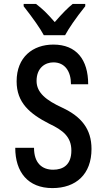

<svg xmlns="http://www.w3.org/2000/svg" viewBox="-20 -952 542 982"><path d="M204 -772H313C330 -804 367 -859 416 -920V-932H352C328 -913 301 -886 260 -839C217 -888 199 -905 164 -932H101V-920C151 -856 186 -806 204 -772ZM248 10C369 10 448 -61 448 -190C448 -293 395 -356 299 -401C216 -439 167 -478 167 -538C167 -606 212 -633 253 -633C312 -633 343 -587 343 -521H431C431 -647 371 -724 253 -724C148 -724 65 -660 65 -536C65 -427 132 -370 232 -319C302 -286 345 -252 345 -182C345 -109 303 -84 252 -84C194 -84 154 -119 154 -196H58C58 -72 123 10 248 10Z"/></svg>

Font: Kathrein 67 Medium Condensed
Style: Regular
Weight: 500
Width: 3
Designer: Lazydogs Typefoundry, based on Open Sans by Ascender Corporation
Foundry: Lazydogs Typefoundry
Version: Version 1.003;PS 001.003;hotconv 1.0.88;makeotf.lib2.5.64775